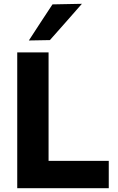

<svg xmlns="http://www.w3.org/2000/svg" viewBox="-20 -988 620 1008"><path d="M70.5 0V-713H235V-143.5H551V0ZM131.5 -775.5Q162.5 -823.5 193.5 -870.8Q224.5 -918 255.5 -965L410 -968Q367 -919 324.8 -871Q282.5 -823 242 -777.5Z"/></svg>

Font: Commissioner
Style: Bold
Weight: 700
Designer: Kostas Bartsokas
Foundry: Kostas Bartsokas
Version: Version 1.000; ttfautohint (v1.8.3)